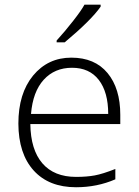

<svg xmlns="http://www.w3.org/2000/svg" viewBox="-20 -786 589 816"><path d="M111.8 -301.8H439.9Q439.9 -394.5 399.9 -446.3Q359.9 -498 286.1 -498Q212.4 -498 166 -447.3Q119.6 -396.5 111.8 -301.8ZM58.1 -260.7Q58.1 -388.7 120.6 -464.8Q183.6 -541 283.2 -541Q382.8 -541 437 -475.6Q491.2 -410.2 491.2 -297.9V-258.8H108.9Q110.4 -149.4 160.2 -91.8Q210 -34.2 303.2 -34.2Q348.6 -34.2 382.8 -40.5Q417 -46.9 470.2 -67.9V-23.9Q392.6 9.8 303.2 9.8Q187.5 9.8 123 -61.5Q58.6 -132.8 58.1 -260.7ZM220.7 -606V-613.8Q255.9 -652.3 291 -697.3Q326.2 -742.2 338.9 -766.1H407.7V-757.8Q368.2 -700.7 254.9 -606Z"/></svg>

Font: OpenSans-Light
Style: Regular
Weight: 300
Foundry: Ascender Corporation
Version: Version 1.10